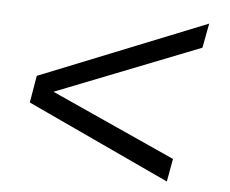

<svg xmlns="http://www.w3.org/2000/svg" viewBox="-42 -546 704 587"><g transform="rotate(5 310.0 -252.0)"><path d="M490.2 -5.9 51.8 -210 65.9 -293 577.1 -498 563 -422.9 121.1 -249 502.9 -76.2Z"/></g></svg>

Font: Archivo Light
Style: Italic
Weight: 300
Italic angle: -10°
Designer: Hector Gatti
Foundry: Omnibus-Type
Version: Version 2.001